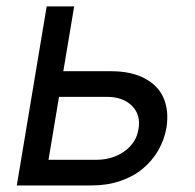

<svg xmlns="http://www.w3.org/2000/svg" viewBox="-20 -565 594 585"><path d="M172.9 -348H318.2Q380.7 -348 421.9 -325.6Q463.1 -303.3 479 -264.9Q495 -226.6 487.2 -176.1Q480.8 -139.2 462.4 -107.2Q443.9 -75.3 415.3 -51.3Q386.7 -27.3 346.8 -13.7Q306.8 0 259.9 0H31.2L122.2 -545.5H206ZM159.8 -269.9 127.8 -78.1H272.7Q323.2 -78.1 359.4 -104.2Q395.6 -130.3 402 -171.9Q409.4 -215.2 382.1 -242.5Q354.8 -269.9 305.4 -269.9Z"/></svg>

Font: Karasuma Gothic
Style: Italic
Weight: 400
Italic angle: -9.39999°
Designer: Rasmus Andersson / Ryoko Nishizuka
Foundry: Genbu
Version: Version 1.00